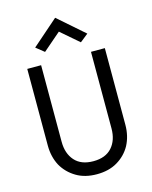

<svg xmlns="http://www.w3.org/2000/svg" viewBox="-138 -1039 902 1138"><g transform="rotate(-15 313.0 -470.0)"><path d="M75 -700H160V-230Q160 -158 199 -114Q238 -70 313 -70Q388 -70 427 -114Q466 -158 466 -230V-700H551V-230Q551 -161 522 -106Q493 -53 439 -21Q387 10 313 10Q240 10 188 -21Q134 -53 104 -106Q75 -161 75 -230ZM313 -865 203 -770 153 -810 313 -950 473 -810 423 -770Z"/></g></svg>

Font: jost-mod-400
Style: Regular
Weight: 400
Version: Version 3.200; ttfautohint (v0.97) -l 8 -r 50 -G 200 -x 14 -